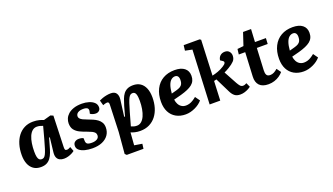

<svg xmlns="http://www.w3.org/2000/svg" viewBox="-81 -1410 3948 2279"><g transform="rotate(-20 1892.5 -270.5)"><path d="M541 -117Q540 -95 545 -84.5Q550 -74 567 -74Q578 -74 590.5 -79Q603 -84 614 -91L635 -34Q623 -24 601 -12.5Q579 -1 552.5 6.5Q526 14 499 14Q468 14 445 2Q422 -10 411.5 -35Q401 -60 405 -99L426 -282L417 -283L391 -191Q379 -146 365 -108.5Q351 -71 331 -43.5Q311 -16 281.5 -1Q252 14 208 14Q152 14 114.5 -13Q77 -40 58.5 -87Q40 -134 40 -196Q40 -269 58 -329.5Q76 -390 110 -434Q144 -478 192 -502Q240 -526 300 -526Q344 -526 378 -517Q412 -508 431 -499L521 -524L554 -510ZM248 -71Q264 -71 276 -79Q288 -87 299.5 -109Q311 -131 324.5 -173.5Q338 -216 357 -285L398 -437Q386 -443 365 -448.5Q344 -454 323 -454Q290 -454 265.5 -433Q241 -412 225 -374.5Q209 -337 201.5 -288.5Q194 -240 194 -186Q194 -142 200 -117Q206 -92 218 -81.5Q230 -71 248 -71Z M875 -51Q915 -51 940.5 -66.5Q966 -82 966 -113Q966 -133 954.5 -146.5Q943 -160 920.5 -171Q898 -182 864 -194Q820 -209 780.5 -228Q741 -247 716.5 -278Q692 -309 692 -361Q692 -390 704 -419.5Q716 -449 743 -473.5Q770 -498 813.5 -513Q857 -528 919 -528Q965 -528 1006 -515.5Q1047 -503 1072 -479Q1097 -455 1097 -419Q1097 -392 1079.5 -376.5Q1062 -361 1037 -361Q1016 -361 996.5 -368Q977 -375 968 -383L974 -408Q981 -435 967 -449.5Q953 -464 910 -464Q880 -464 859.5 -455.5Q839 -447 829.5 -433.5Q820 -420 820 -403Q820 -387 831.5 -374Q843 -361 865.5 -350Q888 -339 919 -328Q951 -316 981.5 -303Q1012 -290 1036.5 -272Q1061 -254 1076 -228.5Q1091 -203 1091 -166Q1091 -111 1062.5 -70.5Q1034 -30 982.5 -8Q931 14 860 14Q808 14 765 3Q722 -8 696 -29.5Q670 -51 670 -83Q670 -116 691 -132Q712 -148 741 -148Q758 -148 774.5 -144.5Q791 -141 799 -135L800 -104Q800 -77 815 -64Q830 -51 875 -51Z M1228 -394Q1230 -418 1224.5 -428Q1219 -438 1205 -438Q1195 -438 1178.5 -433.5Q1162 -429 1152 -424L1134 -489Q1152 -498 1176 -506.5Q1200 -515 1228 -520.5Q1256 -526 1284 -526Q1332 -526 1352 -496Q1372 -466 1366 -418L1339 -210L1349 -208L1383 -331Q1396 -375 1409.5 -411Q1423 -447 1442.5 -472.5Q1462 -498 1491.5 -512Q1521 -526 1565 -526Q1618 -526 1655.5 -501Q1693 -476 1713 -428Q1733 -380 1733 -312Q1733 -243 1715.5 -184Q1698 -125 1663.5 -80.5Q1629 -36 1578.5 -11Q1528 14 1462 14Q1427 14 1396 6.5Q1365 -1 1346 -10L1334 149L1432 165L1424 226H1213L1193 207L1216 -62ZM1528 -440Q1512 -440 1500 -432Q1488 -424 1476.5 -403Q1465 -382 1452 -343Q1439 -304 1421 -241L1374 -75Q1389 -68 1407 -63Q1425 -58 1446 -58Q1478 -58 1503 -79Q1528 -100 1544.5 -137Q1561 -174 1569.5 -222.5Q1578 -271 1578 -325Q1578 -349 1576 -369.5Q1574 -390 1569 -406Q1564 -422 1554 -431Q1544 -440 1528 -440Z M2088 -526Q2169 -526 2212.5 -491.5Q2256 -457 2256 -395Q2256 -360 2244 -333.5Q2232 -307 2207.5 -287.5Q2183 -268 2147 -252.5Q2111 -237 2062 -223L1966 -198Q1970 -165 1984 -139Q1998 -113 2021.5 -98.5Q2045 -84 2075 -84Q2098 -84 2120 -90.5Q2142 -97 2164 -110.5Q2186 -124 2209 -143L2251 -84Q2233 -63 2209.5 -45.5Q2186 -28 2157 -14.5Q2128 -1 2098 6.5Q2068 14 2037 14Q1968 14 1916.5 -15Q1865 -44 1837.5 -97.5Q1810 -151 1810 -225Q1810 -318 1844.5 -386Q1879 -454 1941.5 -490Q2004 -526 2088 -526ZM2116 -394Q2116 -413 2111 -426.5Q2106 -440 2095.5 -447.5Q2085 -455 2070 -455Q2042 -455 2019.5 -436Q1997 -417 1983 -377.5Q1969 -338 1964 -275L2030 -293Q2059 -301 2078 -312.5Q2097 -324 2106.5 -343.5Q2116 -363 2116 -394Z M2373 -682 2285 -700 2293 -767H2494L2510 -756L2491 -310Q2528 -318 2566.5 -332Q2605 -346 2641 -369Q2671 -387 2677 -403.5Q2683 -420 2665 -431L2637 -450Q2642 -486 2665.5 -506.5Q2689 -527 2725 -527Q2759 -527 2778.5 -505Q2798 -483 2798 -452Q2798 -410 2772.5 -383.5Q2747 -357 2702 -330Q2682 -318 2667.5 -310.5Q2653 -303 2638 -296L2726 -134Q2742 -105 2756.5 -89Q2771 -73 2791 -73Q2805 -73 2816 -77.5Q2827 -82 2838 -88L2862 -35Q2852 -26 2831 -14.5Q2810 -3 2783 5.5Q2756 14 2727 14Q2682 14 2655 -7.5Q2628 -29 2608 -72L2519 -252Q2511 -250 2503.5 -248Q2496 -246 2487 -244L2476 0H2342Z M2878 -506 2956 -514 3009 -673H3110L3101 -512H3239L3235 -439H3098L3084 -161Q3082 -124 3093.5 -103Q3105 -82 3139 -82Q3164 -82 3187 -94Q3210 -106 3232 -126L3271 -72Q3251 -48 3222.5 -28.5Q3194 -9 3158.5 2.5Q3123 14 3083 14Q3006 14 2969 -25.5Q2932 -65 2936 -137L2951 -439H2870Z M3579 -526Q3660 -526 3703.5 -491.5Q3747 -457 3747 -395Q3747 -360 3735 -333.5Q3723 -307 3698.5 -287.5Q3674 -268 3638 -252.5Q3602 -237 3553 -223L3457 -198Q3461 -165 3475 -139Q3489 -113 3512.5 -98.5Q3536 -84 3566 -84Q3589 -84 3611 -90.5Q3633 -97 3655 -110.5Q3677 -124 3700 -143L3742 -84Q3724 -63 3700.5 -45.5Q3677 -28 3648 -14.5Q3619 -1 3589 6.5Q3559 14 3528 14Q3459 14 3407.5 -15Q3356 -44 3328.5 -97.5Q3301 -151 3301 -225Q3301 -318 3335.5 -386Q3370 -454 3432.5 -490Q3495 -526 3579 -526ZM3607 -394Q3607 -413 3602 -426.5Q3597 -440 3586.5 -447.5Q3576 -455 3561 -455Q3533 -455 3510.5 -436Q3488 -417 3474 -377.5Q3460 -338 3455 -275L3521 -293Q3550 -301 3569 -312.5Q3588 -324 3597.5 -343.5Q3607 -363 3607 -394Z"/></g></svg>

Font: Literata
Style: Bold Italic
Weight: 700
Italic angle: -2°
Designer: Latin by Veronika Burian and Jose Scaglione. Greek by Irene Vlachou. Cyrillic by Vera Evstafieva
Foundry: TypeTogether
Version: Version 3.103;gftools[0.9.29]